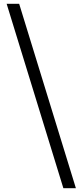

<svg xmlns="http://www.w3.org/2000/svg" viewBox="-20 -813 432 1012"><path d="M314 179H380L81 -793H15Z"/></svg>

Font: Noto Sans KR Regular
Style: Regular
Weight: 400
Designer: Ryoko NISHIZUKA  (kana & ideographs); Paul D. Hunt (Latin, Greek & Cyrillic); Wenlong ZHANG  (bopomofo); Sandoll Communi
Foundry: Adobe Systems Incorporated
Version: Version 1.004;PS 1.004;hotconv 1.0.82;makeotf.lib2.5.63406